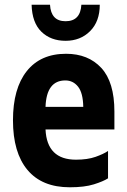

<svg xmlns="http://www.w3.org/2000/svg" viewBox="-20 -784 540 814"><path d="M403 -764H325Q321 -694 258 -694Q196 -694 192 -764H114Q116 -688 155.5 -649.5Q195 -611 258 -611Q321 -611 362 -652Q403 -693 403 -764ZM438 -28V-144Q419 -131 385 -119Q351 -107 302 -107Q179 -107 173 -235H465V-311Q465 -436 409.5 -496Q354 -556 260 -556Q152 -556 93.5 -482.5Q35 -409 35 -274Q35 -137 96.5 -63.5Q158 10 276 10Q338 10 378 -2.5Q418 -15 438 -28ZM257 -443Q290 -443 311 -416.5Q332 -390 333 -331H173Q177 -443 257 -443Z"/></svg>

Font: Noto Sans Mono UI Condensed
Style: Bold
Weight: 700
Width: 3
Designer: Monotype Design team
Foundry: Monotype Imaging Inc.
Version: 1.000